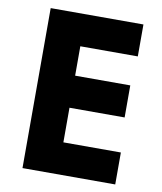

<svg xmlns="http://www.w3.org/2000/svg" viewBox="-82 -797 728 864"><g transform="rotate(10 281.5 -365.5)"><path d="M79.6 -731H503.4V-585H240.7V-450.7H492.7V-304.2H240.7V-146H503.4V0H79.6Z"/></g></svg>

Font: Glacial Indifference
Style: Bold
Weight: 700
Designer: Alfredo Marco Pradil
Foundry: Alfredo Marco Pradil
Version: Version 1.312